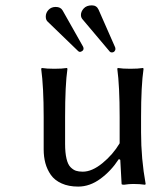

<svg xmlns="http://www.w3.org/2000/svg" viewBox="-20 -687 564 717"><path d="M424.8 -92.8 422.9 -91.8Q395 -48.8 355.2 -19.5Q315.4 9.8 272 9.8Q236.3 9.8 210.2 -2Q184.1 -13.7 169.9 -33.9Q155.8 -54.2 149.4 -77.9Q143.1 -101.6 143.1 -128.9V-250Q143.1 -362.3 133.8 -430.2L136.2 -433.1Q154.3 -430.2 183.1 -430.2Q211.9 -430.2 230 -433.1L231.9 -430.2Q223.1 -370.1 223.1 -250V-149.9Q223.1 -116.7 228.3 -94.7Q233.4 -72.8 243.4 -62.7Q253.4 -52.7 263.7 -49.3Q273.9 -45.9 289.1 -45.9Q323.7 -45.9 362.8 -77.9Q401.9 -109.9 426.8 -151.9V-250Q426.8 -365.7 418 -430.2L419.9 -433.1Q438 -430.2 466.8 -430.2Q495.6 -430.2 514.2 -433.1L516.1 -430.2Q506.8 -367.2 506.8 -250V-192.9Q506.8 -93.8 523.9 0L522 2.9Q502 0 477.1 0Q462.4 0 442.9 2.9Q434.1 2.9 434.1 0L429.2 -89.8ZM188 -661.1Q206.5 -661.1 213.9 -647.9L290 -513.2Q292 -509.3 292 -505.9Q292 -500 287.1 -496.6Q282.2 -493.2 278.8 -493.2Q274.9 -493.2 272 -496.1L159.2 -605Q150.9 -611.8 150.9 -625Q150.9 -639.2 161.1 -650.1Q171.4 -661.1 188 -661.1ZM323.2 -667Q340.8 -667 348.1 -650.9L410.2 -509.8Q411.1 -506.8 411.1 -503.9Q411.1 -500 407.7 -495.6Q404.3 -491.2 397 -491.2Q393.1 -491.2 390.1 -494.1L290 -612.8Q282.2 -620.6 282.2 -630.9Q282.2 -644 292.7 -655.5Q303.2 -667 323.2 -667Z"/></svg>

Font: Linear Smooth
Style: Regular
Weight: 400
Designer: Philipp H. Poll, Flanker
Foundry: Philipp H. Poll, reworked by Flanker
Version: Version 1.061 | FøM Fix